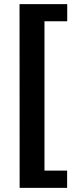

<svg xmlns="http://www.w3.org/2000/svg" viewBox="-20 -743 377 924"><path d="M74 -723H303.5V-640.5H194V78H303V161H74.5Z"/></svg>

Font: Public Sans
Style: Bold
Weight: 700
Designer: The Public Sans project authors (U.S. Web Design System). Libre Franklin designed by Pablo Impallari and Rodrigo Fuenzal
Version: Version 1.008; ttfautohint (v1.8.1) -l 8 -r 50 -G 200 -x 14 